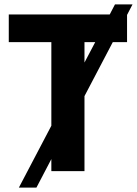

<svg xmlns="http://www.w3.org/2000/svg" viewBox="-20 -780 624 875"><path d="M480 -714 504 -760H584L559 -712V-588H494L365 -342V0H214V-55L146 75H66L214 -207V-588H20V-714ZM365 -495 414 -588H365Z"/></svg>

Font: BC Sans
Style: Bold
Weight: 700
Designer: Monotype Design Team
Province of B.C.
Foundry: Monotype Imaging Inc.
Version: Version 2.000;GOOG;noto-source:20170915:90ef993387c0